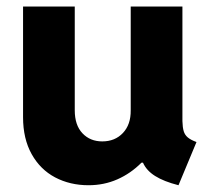

<svg xmlns="http://www.w3.org/2000/svg" viewBox="-20 -545 630 573"><path d="M48.8 -195.3V-525.4H203.1V-215.8Q203.1 -171.4 226.1 -147.2Q249 -123 285.2 -123Q323.2 -123 346.9 -148.2Q370.6 -173.3 370.1 -215.8V-525.4H524.4V-183.6Q524.9 -164.6 528.3 -153.3Q531.7 -142.1 540.5 -134.8Q549.3 -127.4 566.4 -121.1L512.7 7.8Q468.8 -3.4 442.9 -19.8Q417 -36.1 406.7 -59.6H402.3Q370.1 -27.3 330.3 -9.8Q290.5 7.8 244.1 7.8Q189 7.8 144.5 -15.6Q100.1 -39.1 74.5 -85Q48.8 -130.9 48.8 -195.3Z"/></svg>

Font: Reddit Sans Strawberry ExBold
Style: Regular
Weight: 800
Designer: Stephen Hutchings
Foundry: Reddit
Version: Version 1.013